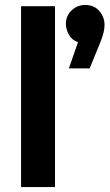

<svg xmlns="http://www.w3.org/2000/svg" viewBox="-20 -755 442 775"><path d="M65 0V-730H202V0ZM258 -479 295 -585Q270 -593 258 -615Q246 -637 246 -659Q246 -691 269 -713Q292 -735 324 -735Q360 -735 381 -710.5Q402 -686 402 -654Q402 -627 386 -587L342 -479Z"/></svg>

Font: MuseoModerno SemiBold
Style: Regular
Weight: 600
Designer: Pablo Cosgaya, Héctor Gatti, Marcela Romero, and the Authors of The MuseoModerno Project.
Foundry: Omnibus-Type Team
Version: Version 1.001